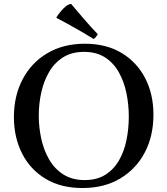

<svg xmlns="http://www.w3.org/2000/svg" viewBox="-20 -931 842 966"><path d="M752 -354Q752 -246 708 -163Q664 -80 584 -32.5Q504 15 395 15Q287 15 210 -31Q133 -77 91.5 -158Q50 -239 50 -342Q50 -449 94 -532.5Q138 -616 218.5 -663.5Q299 -711 407 -711Q514 -711 591 -665Q668 -619 710 -538.5Q752 -458 752 -354ZM628 -344Q628 -405 616 -463Q604 -521 577.5 -568Q551 -615 508 -642.5Q465 -670 403 -670Q340 -670 296.5 -642Q253 -614 226.5 -568Q200 -522 187.5 -465Q175 -408 175 -349Q175 -291 187.5 -233.5Q200 -176 227 -129Q254 -82 298.5 -53.5Q343 -25 406 -25Q468 -25 510.5 -52Q553 -79 579 -124.5Q605 -170 616.5 -227Q628 -284 628 -344ZM264 -841V-844Q279 -868 300.5 -889.5Q322 -911 338 -911Q366 -878 402 -836Q438 -794 472 -759Q462 -741 451 -735Q424 -752 388.5 -772.5Q353 -793 319.5 -811.5Q286 -830 264 -841Z"/></svg>

Font: Castoro
Style: Regular
Weight: 400
Designer: John Hudson
Foundry: Tiro Typeworks Ltd.
Version: Version 2.04